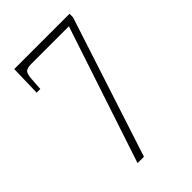

<svg xmlns="http://www.w3.org/2000/svg" viewBox="-212 -803 892 892"><g transform="rotate(-45 234.0 -357.0)"><path d="M150 0 374 -675H126Q100 -675 90 -665.5Q80 -656 78 -621L74 -563H50L54 -714H417V-691L192 0Z"/></g></svg>

Font: Noto Serif Condensed ExtraLight
Style: Regular
Weight: 200
Width: 3
Designer: Monotype Design Team
Foundry: Monotype Imaging Inc.
Version: Version 2.013; ttfautohint (v1.8.4.7-5d5b)